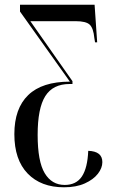

<svg xmlns="http://www.w3.org/2000/svg" viewBox="-20 -556 487 816"><path d="M252 240Q154 240 97.5 181.5Q41 123 41 14Q41 -95 100 -152Q159 -209 277 -209L65 -507V-536H382L393 -376H384L381 -394Q377 -436 361.5 -451Q346 -466 301 -466H109L288 -211V-199H276Q205 -199 172.5 -147.5Q140 -96 140 17Q140 130 170 180Q200 230 255 230Q304 230 328 194Q352 158 355 85Q415 87 415 133Q415 158 396 182.5Q377 207 340.5 223.5Q304 240 252 240Z"/></svg>

Font: Noto Serif Display ExtraCondensed Medium
Style: Regular
Weight: 500
Width: 2
Designer: Monotype Design Team
Foundry: Monotype Imaging Inc.
Version: Version 2.009